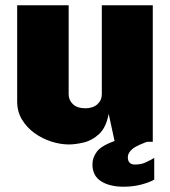

<svg xmlns="http://www.w3.org/2000/svg" viewBox="-20 -537 644 727"><path d="M240.5 10Q209 10 175 -0.8Q141 -11.5 111.5 -32.5Q82 -53.5 63.5 -83.8Q45 -114 45 -153V-517H240V-180Q240 -157.5 256.5 -142.2Q273 -127 302.5 -127Q332 -127 348.8 -142.2Q365.5 -157.5 365.5 -180V-517H558.5V0H414.5L391.5 -106Q382 -54.5 355.5 -29.8Q329 -5 297.2 2.5Q265.5 10 240.5 10ZM330 85Q330 60 347 37Q364 14 421 -6H554Q499.5 12 481.8 26.8Q464 41.5 464 58Q464 72 470.8 79Q477.5 86 491 86Q513 86 529.5 78.8Q546 71.5 564 61V143Q549 152.5 517.2 161.2Q485.5 170 448 170Q395 170 362.5 149.2Q330 128.5 330 85Z"/></svg>

Font: Public Sans Black
Style: Regular
Weight: 900
Designer: The Public Sans Project Authors: Dan O. Williams and USWDS (Libre Franklin designed by Pablo Impallari and Rodrigo Fuenz
Version: Version 1.007